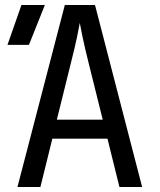

<svg xmlns="http://www.w3.org/2000/svg" viewBox="-20 -750 640 770"><path d="M50 0 240 -730H361L550 0H459L411 -194H190L142 0ZM208 -270H392L336 -495Q320 -559 311 -602Q302 -645 300 -658Q298 -645 289 -602Q280 -559 264 -496ZM10 -570 66 -730H160L96 -570Z"/></svg>

Font: JetBrainsMono NF
Style: Regular
Weight: 400
Designer: Philipp Nurullin, Konstantin Bulenkov
Foundry: JetBrains
Version: Version 2.251; ttfautohint (v1.8.3);Nerd Fonts 2.2.2